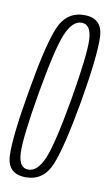

<svg xmlns="http://www.w3.org/2000/svg" viewBox="-77 -644 392 686"><g transform="rotate(10 119.0 -300.5)"><path d="M66.5 3Q131.5 3 158.2 -63Q185 -129 215 -299.5Q244 -470 241.2 -537Q238.5 -604 173 -604Q107.5 -604 80.2 -537.2Q53 -470.5 24 -299.5Q-5.5 -129.5 -2.5 -63.2Q0.5 3 66.5 3ZM70.5 -25.5Q37 -25.5 34.2 -79Q31.5 -132.5 60 -299.5Q89 -466.5 111.8 -521Q134.5 -575.5 168 -575.5Q202 -575.5 204.8 -521.2Q207.5 -467 179 -299.5Q150 -133.5 127.2 -79.5Q104.5 -25.5 70.5 -25.5Z"/></g></svg>

Font: Anybody ExtraCondensed ExtraLight
Style: Italic
Weight: 250
Width: 2
Italic angle: -10°
Version: Version 1.113;gftools[0.9.25]